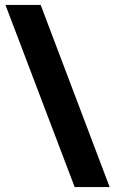

<svg xmlns="http://www.w3.org/2000/svg" viewBox="-20 -744 465 774"><path d="M144 -724H2L281 10H422Z"/></svg>

Font: Noto Sans Hebrew ExtraCondensed Black
Style: Regular
Weight: 900
Width: 2
Designer: Monotype Design Team
Foundry: Monotype Imaging Inc.
Version: Version 2.004